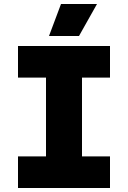

<svg xmlns="http://www.w3.org/2000/svg" viewBox="-20 -940 640 960"><path d="M70 0V-158H210V-552H70V-710H530V-552H390V-158H530V0ZM225 -760 285 -920H465L375 -760Z"/></svg>

Font: Geist Mono Black
Style: Regular
Weight: 900
Monospace: yes
Designer: Basement.studio, Andrés Briganti, Mateo Zaragoza
Foundry: Basement.studio, Vercel, Andrés Briganti, Guido Ferreyra, Mateo Zaragoza
Version: Version 1.500; ttfautohint (v1.8.4.7-5d5b)